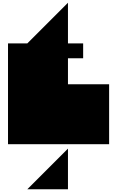

<svg xmlns="http://www.w3.org/2000/svg" viewBox="-20 -1044 838 1390"><path d="M472 -730H582V-622H472V-434H770V0H38V-730H178L472 -1024V-730ZM178 326 472 32V326Z"/></svg>

Font: El Pececito
Style: Regular
Weight: 400
Designer: deFharo
Foundry: deFharo
Version: El Pececito Version 1.000